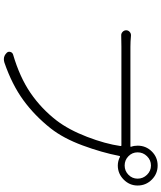

<svg xmlns="http://www.w3.org/2000/svg" viewBox="63 -920 873 1040"><g transform="rotate(90 500.0 -400.5)"><path d="M826.7 -659.2Q847.7 -638.7 877 -638.7Q906.2 -638.7 927.2 -659.2Q948.2 -679.7 948.2 -709Q948.2 -738.3 927.2 -759.8Q906.2 -781.2 877 -781.2Q847.7 -781.2 826.7 -759.8Q805.7 -738.3 805.7 -709Q805.7 -679.7 826.7 -659.2ZM234.4 -669.9H757.8H772.5Q777.3 -669.9 775.4 -673.8Q769.5 -689.5 769.5 -709Q769.5 -753.9 800.8 -785.6Q832 -817.4 877 -817.4Q921.9 -817.4 953.6 -785.6Q985.4 -753.9 985.4 -709Q985.4 -665 953.1 -633.3Q920.9 -601.6 877 -601.6Q852.5 -601.6 830.1 -613.3Q826.2 -615.2 825.2 -610.4Q806.6 -514.6 768.1 -410.6Q729.5 -306.6 676.8 -239.3Q607.4 -151.4 522.9 -89.8Q438.5 -28.3 319.3 12.7Q309.6 15.6 300.8 15.6Q281.2 15.6 265.6 -1Q258.8 -8.8 261.7 -19.5Q264.6 -30.3 275.4 -34.2Q398.4 -70.3 483.4 -128.4Q568.4 -186.5 632.8 -269.5Q683.6 -335.9 721.7 -435.1Q759.8 -534.2 771.5 -616.2Q772.5 -621.1 767.6 -621.1H233.4Q200.2 -621.1 173.8 -620.1Q162.1 -619.1 153.3 -627.4Q144.5 -635.7 144.5 -647Q144.5 -658.2 153.3 -666Q162.1 -673.8 173.8 -672.9Q206.1 -669.9 234.4 -669.9Z"/></g></svg>

Font: Gen Jyuu Gothic L Monospace Light
Style: Regular
Weight: 300
Designer: [Source Han Sans]
Ryoko NISHIZUKA  (kana & ideographs); Paul D. Hunt (Latin, Greek & Cyrillic); Wenlong ZHANG  (bopomofo
Version: Version 1.002.20150607